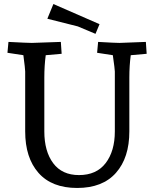

<svg xmlns="http://www.w3.org/2000/svg" viewBox="-20 -918 767 953"><path d="M704 -710 708 -651 629 -644Q622 -592 622 -533V-266Q622 -135 555.5 -60Q489 15 363 15Q237 15 171 -60Q105 -135 105 -266V-563Q105 -576 96 -644L17 -656L22 -710Q118 -705 138 -705L282 -710L286 -651L207 -644Q200 -592 200 -533V-266Q200 -167 244 -108Q288 -49 372 -49Q459 -49 504.5 -108.5Q550 -168 550 -266V-563Q550 -574 540 -644L462 -656L467 -710Q553 -705 573 -705ZM215 -825 245 -898 474 -798 454 -750 366 -787Z"/></svg>

Font: Andada
Style: Regular
Weight: 400
Designer: Carolina Giovagnoli
Foundry: Carolina Giovagnoli
Version: Version 1.003